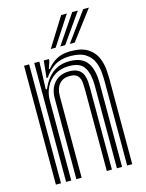

<svg xmlns="http://www.w3.org/2000/svg" viewBox="-119 -864 710 936"><g transform="rotate(-15 236.0 -396.0)"><path d="M404.2 0V-423.2Q404.2 -442 402.2 -469.5Q400.2 -497 389 -524Q377.8 -551 350.8 -569.1Q323.8 -587.2 273.5 -587.2Q227.5 -587.2 196.5 -568.6Q165.5 -550 141 -514H134.8L144 -600H169.8L170 -591L156.8 -552.5H161.5Q185.2 -580.8 212.4 -595.2Q239.5 -609.8 281.8 -609.8Q339 -609.8 369.6 -588.9Q400.2 -568 412.9 -537.6Q425.5 -507.2 427.6 -477.1Q429.8 -447 429.8 -428.2V0ZM44.5 0V-600H70.2V0ZM96 0V-600H121.8L117 -461.2H123Q144.2 -511 179.2 -537.9Q214.2 -564.8 265.8 -564.2Q325.5 -563.8 352 -528.1Q378.5 -492.5 378.5 -421.5V0H352.5V-418.2Q352.5 -473.5 333 -507.6Q313.5 -541.8 256.2 -541.8Q212.8 -541.8 182.9 -522.2Q153 -502.8 137.5 -471.5Q122 -440.2 122 -405.2V0ZM147.8 0V-407.5Q147.8 -456.5 174.9 -486.6Q202 -516.8 249.8 -516.8Q280 -516.8 296.1 -505.8Q312.2 -494.8 318.8 -478Q325.2 -461.2 326.2 -443.6Q327.2 -426 327.2 -413.2V0H301.5V-411.8Q301.5 -426.8 300 -446.1Q298.5 -465.5 287.2 -479.9Q276 -494.2 246 -494.2Q212.2 -494.2 193.4 -472.4Q174.5 -450.5 174.5 -410.2V0ZM191.5 -645 283.2 -792H312L216.2 -645ZM287.5 -645 394.5 -792H423.2L312.2 -645ZM239.5 -645 339 -792H367.5L264.2 -645Z"/></g></svg>

Font: Big Shoulders Inline Display ExtraBold
Style: Regular
Weight: 800
Designer: Patric King
Foundry: XO Type Co
Version: Version 1.000